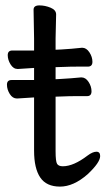

<svg xmlns="http://www.w3.org/2000/svg" viewBox="-20 -671 400 715"><path d="M106.9 -418Q100.1 -418 46.9 -414.1H45.9Q29.8 -414.1 19.3 -431.2Q8.8 -448.2 8.8 -465.6Q8.8 -482.9 25.9 -482.9H106.9V-527.8L105 -634.8Q105 -650.9 126.5 -650.9Q147.9 -650.9 168.5 -642.3Q189 -633.8 189 -617.2L187 -527.8V-485.8L209 -486.8Q245.1 -488.8 285.2 -493.2H286.1Q301.8 -493.2 313 -476.1Q324.2 -459 324.2 -440.9Q324.2 -422.9 307.1 -422.9H268.1Q240.2 -422.9 220.2 -421.9L187 -420.9V-376L206.1 -377Q242.2 -378.9 282.2 -382.8H283.2Q298.8 -382.8 309.8 -366Q320.8 -349.1 320.8 -331.1Q320.8 -313 304.2 -313H265.1Q236.8 -313 216.8 -312L187 -311V-107.9Q187 -69.8 192.6 -60.8Q198.2 -51.8 213.9 -51.8Q253.9 -51.8 306.2 -91.8Q325.2 -106 339.1 -106Q353 -106 353 -89.8Q353 -65.9 306.2 -22Q253.9 23.9 203.4 23.9Q152.8 23.9 129.9 -10Q106.9 -43.9 106.9 -109.9V-308.1H105Q104 -308.1 43.9 -304.2H43Q26.9 -304.2 16.4 -321Q5.9 -337.9 5.9 -355.5Q5.9 -373 22.9 -373H106.9Z"/></svg>

Font: LXGW WenKai Screen
Style: Regular
Weight: 400
Designer: LXGW / Fontworks Inc.
Foundry: LXGW / Fontworks Inc.
Version: Version 1.510;January 18,2025